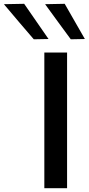

<svg xmlns="http://www.w3.org/2000/svg" viewBox="-146 -989 466 1009"><path d="M87 0V-713H206.5V0ZM31.5 -782.5Q-7 -827.5 -46 -873Q-85 -919 -125.5 -967L-19 -969Q12.5 -922.5 45 -876.5Q77 -830 109 -784ZM226 -782.5Q193.5 -827 159.5 -873Q126 -919 91 -967L194 -969Q220.5 -922.5 246.8 -876.8Q273 -831 300 -784Z"/></svg>

Font: Heraclito Medium
Style: Regular
Weight: 500
Designer: Kostas Bartsokas (font) & Cristiano Sobral (main changes)
Foundry: Kostas Bartsokas (font) & Cristiano Sobral (main changes)
Version: Version 1.00;July 8, 2020;FontCreator 13.0.0.2655 64-bit